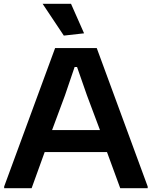

<svg xmlns="http://www.w3.org/2000/svg" viewBox="-20 -994 802 1014"><path d="M2 -9 271 -740H491L760 -9V0H615L545 -191H216L147 0H2ZM508 -307 439 -491 387 -640H374L323 -490L255 -307ZM317 -806 205 -974H355L424 -818Z"/></svg>

Font: Encode Sans Wide
Style: SemiBold
Weight: 600
Designer: Pablo Impallari, Andres Torresi
Foundry: Pablo Impallari, Andres Torresi
Version: Version 1.000; ttfautohint (v1.00) -l 8 -r 50 -G 200 -x 14 -